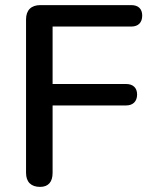

<svg xmlns="http://www.w3.org/2000/svg" viewBox="-20 -725 594 752"><path d="M137 7C169 7 186 -12 186 -48V-312H474C501 -312 517 -328 517 -355C517 -381 501 -396 474 -396H186V-621H494C522 -621 537 -637 537 -664C537 -690 522 -705 494 -705H138C102 -705 82 -685 82 -649V-48C82 -12 102 7 137 7Z"/></svg>

Font: Nunito SemiBold
Style: Regular
Weight: 600
Designer: Vernon Adams
Foundry: Vernon Adams
Version: Version 3.602